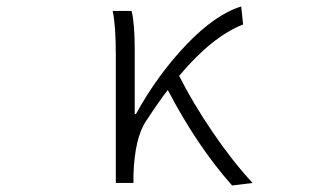

<svg xmlns="http://www.w3.org/2000/svg" viewBox="-20 -567 1040 595"><path d="M762.7 0 699.2 7.8Q590.8 -114.3 500 -288.1Q476.6 -258.8 433.6 -193.4Q397.5 -140.6 393.6 -26.4V0H338.9V-394.5Q338.9 -490.2 329.1 -533.2H387.7Q397.5 -495.1 397.5 -412.1V-213.9H401.4Q468.8 -335.9 558.1 -429.2Q647.5 -522.5 727.5 -546.9L733.4 -491.2Q637.7 -454.1 535.2 -332Q576.2 -250 638.2 -158.7Q700.2 -67.4 762.7 0Z"/></svg>

Font: Gen Shin Gothic Monospace Light
Style: Regular
Weight: 300
Designer: [Source Han Sans]
Ryoko NISHIZUKA  (kana & ideographs); Paul D. Hunt (Latin, Greek & Cyrillic); Wenlong ZHANG  (bopomofo
Version: Version 1.002.20150607